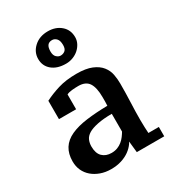

<svg xmlns="http://www.w3.org/2000/svg" viewBox="-199 -937 967 1067"><g transform="rotate(-30 284.5 -404.0)"><path d="M474 -139Q474 -116 475 -92.5Q476 -69 477 -55H544V5H368L358 -90H371Q367 -75 353 -55Q339 -35 317 -19Q295 -3 265 6.5Q235 16 199 16Q162 16 131.5 5Q101 -6 79 -25Q57 -44 45 -70Q33 -96 33 -128Q33 -177 54 -210.5Q75 -244 117.5 -263.5Q160 -283 221.5 -291Q283 -299 355 -300Q356 -311 356 -325.5Q356 -340 356 -354Q356 -416 336.5 -446Q317 -476 270 -476Q251 -476 229.5 -474Q208 -472 195 -465V-370H85V-488Q126 -509 176.5 -524.5Q227 -540 295 -540Q355 -540 392 -524.5Q429 -509 448.5 -484Q468 -459 473.5 -429.5Q479 -400 479 -371Q479 -308 476.5 -250.5Q474 -193 474 -139ZM245 -61Q266 -61 283 -67.5Q300 -74 313.5 -85Q327 -96 337 -109.5Q347 -123 354 -135V-249Q301 -249 262 -241Q223 -233 202 -220Q181 -207 173 -188.5Q165 -170 165 -148Q165 -104 187 -82.5Q209 -61 245 -61ZM152 -717Q152 -761 186.5 -792.5Q221 -824 275 -824Q325 -824 358 -795.5Q391 -767 391 -720Q391 -699 381.5 -680.5Q372 -662 356.5 -648Q341 -634 319.5 -625.5Q298 -617 274 -617Q218 -617 185 -644.5Q152 -672 152 -717ZM232 -719Q232 -694 244.5 -682.5Q257 -671 270 -671Q287 -671 299 -681Q311 -691 311 -716Q311 -744 299 -757Q287 -770 271 -770Q251 -770 241.5 -757.5Q232 -745 232 -719Z"/></g></svg>

Font: PT Serif Caption
Style: Semibold
Weight: 600
Designer: A.Korolkova, O.Umpeleva, V.Yefimov
Foundry: ParaType Ltd
Version: Version 1.00;May 2, 2020;FontCreator 12.0.0.2544 64-bit